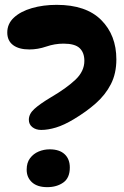

<svg xmlns="http://www.w3.org/2000/svg" viewBox="-20 -761 510 792"><path d="M214 -741Q335 -741 397.5 -678.5Q460 -616 460 -516Q460 -458 437.5 -414Q415 -370 375.5 -335Q336 -300 284 -269Q244 -245 211 -235Q178 -225 150 -225Q128 -225 113.5 -236.5Q99 -248 99 -267Q99 -291 121.5 -311.5Q144 -332 189 -359Q254 -397 291 -432Q328 -467 328 -510Q328 -544 308.5 -562.5Q289 -581 242 -581Q206 -581 171 -569Q136 -557 101 -557Q58 -557 34 -575Q10 -593 10 -627Q10 -663 37.5 -688.5Q65 -714 111.5 -727.5Q158 -741 214 -741ZM90 -61Q90 -90 104 -108.5Q118 -127 139.5 -136Q161 -145 185 -145Q225 -145 246.5 -125Q268 -105 268 -70Q268 -27 241 -8Q214 11 175 11Q134 11 112 -9Q90 -29 90 -61Z"/></svg>

Font: DynaPuff
Style: Regular
Weight: 400
Designer: Toshi Omagari, Jennifer Daniel
Foundry: Google Fonts
Version: Version 2.000